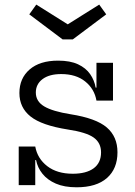

<svg xmlns="http://www.w3.org/2000/svg" viewBox="-20 -806 586 836"><path d="M313.5 9.5Q260 9.5 223.2 -6.5Q186.5 -22.5 165 -49.2Q143.5 -76 137 -109H119L133.5 -168Q143 -115.5 185.8 -82.5Q228.5 -49.5 297 -49.5Q355.5 -49.5 387.8 -73.2Q420 -97 420 -142.5Q420 -184 388 -207Q356 -230 276 -242Q161.5 -260 113 -298.8Q64.5 -337.5 64.5 -401Q64.5 -465 109 -503.5Q153.5 -542 233 -542Q285.5 -542 319.8 -526Q354 -510 372.5 -483.2Q391 -456.5 396.5 -424.5H414.5L400 -368Q391 -419 351 -451.2Q311 -483.5 246.5 -483.5Q194.5 -483.5 165.2 -461.5Q136 -439.5 136 -403Q136 -364.5 172.5 -342.8Q209 -321 287.5 -308.5Q398.5 -291 445 -251Q491.5 -211 491.5 -143Q491.5 -71.5 445.8 -31Q400 9.5 313.5 9.5ZM61.5 0V-168H133.5V0ZM400 -368V-532.5H472V-368ZM297 -634.5 442.5 -743.5 412 -786 275 -700 138 -786 107.5 -743.5 252.5 -634.5Z"/></svg>

Font: Hepta Slab
Style: Regular
Weight: 400
Designer: Michael LaGattuta
Foundry: Michael LaGattuta
Version: Version 1.100